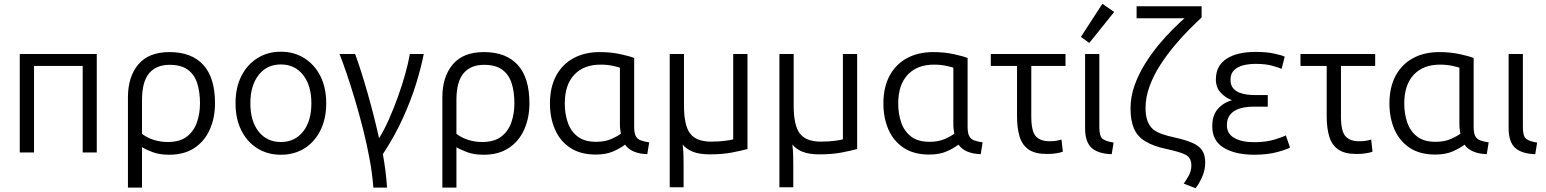

<svg xmlns="http://www.w3.org/2000/svg" viewBox="-20 -802 8134 1010"><path d="M84 0V-518H489V0H415V-455H159V0Z M653 185V-290Q653 -398 707.5 -463Q762 -528 872 -528Q988 -528 1049.5 -460.5Q1111 -393 1111 -259Q1111 -182 1083.5 -120.5Q1056 -59 1002.5 -23.5Q949 12 869 12Q819 12 782 -2Q745 -16 727 -28V185ZM862 -55Q926 -55 963 -83.5Q1000 -112 1016 -158.5Q1032 -205 1032 -258Q1032 -320 1017 -365.5Q1002 -411 967 -436Q932 -461 872 -461Q802 -461 764.5 -416.5Q727 -372 727 -276V-98Q754 -77 789.5 -66Q825 -55 862 -55Z M1457 12Q1388 12 1334 -21.5Q1280 -55 1249.5 -116Q1219 -177 1219 -259Q1219 -341 1249.5 -401.5Q1280 -462 1334 -496Q1388 -530 1457 -530Q1527 -530 1581 -496Q1635 -462 1665.5 -401.5Q1696 -341 1696 -259Q1696 -177 1665.5 -116Q1635 -55 1581.5 -21.5Q1528 12 1457 12ZM1457 -55Q1531 -55 1574.5 -110Q1618 -165 1618 -259Q1618 -352 1574.5 -407.5Q1531 -463 1457 -463Q1384 -463 1340.5 -407.5Q1297 -352 1297 -259Q1297 -165 1340.5 -110Q1384 -55 1457 -55Z M1944 185Q1939 115 1924.5 36Q1910 -43 1889.5 -124Q1869 -205 1846.5 -280Q1824 -355 1803 -416.5Q1782 -478 1766 -518H1848Q1862 -481 1879 -427.5Q1896 -374 1913.5 -313Q1931 -252 1946.5 -190.5Q1962 -129 1974 -75Q2001 -118 2026 -174.5Q2051 -231 2073 -292Q2095 -353 2111.5 -412Q2128 -471 2136 -518H2209Q2196 -450 2169.5 -363.5Q2143 -277 2100 -182Q2057 -87 1994 9Q2002 52 2007.5 96Q2013 140 2016 185Z M2307 185V-290Q2307 -398 2361.5 -463Q2416 -528 2526 -528Q2642 -528 2703.5 -460.5Q2765 -393 2765 -259Q2765 -182 2737.5 -120.5Q2710 -59 2656.5 -23.5Q2603 12 2523 12Q2473 12 2436 -2Q2399 -16 2381 -28V185ZM2516 -55Q2580 -55 2617 -83.5Q2654 -112 2670 -158.5Q2686 -205 2686 -258Q2686 -320 2671 -365.5Q2656 -411 2621 -436Q2586 -461 2526 -461Q2456 -461 2418.5 -416.5Q2381 -372 2381 -276V-98Q2408 -77 2443.5 -66Q2479 -55 2516 -55Z M3114 11Q3033 11 2979.5 -24.5Q2926 -60 2899.5 -121Q2873 -182 2873 -258Q2873 -343 2905.5 -403.5Q2938 -464 2997 -496Q3056 -528 3135 -528Q3194 -528 3244 -517Q3294 -506 3316 -497V-135Q3316 -102 3324.5 -86Q3333 -70 3351 -63.5Q3369 -57 3395 -53L3385 9Q3301 6 3268 -41Q3243 -22 3205.5 -5.5Q3168 11 3114 11ZM3116 -56Q3163 -56 3197.5 -71.5Q3232 -87 3246 -99Q3244 -110 3242.5 -122.5Q3241 -135 3241 -149V-446Q3234 -449 3204.5 -455.5Q3175 -462 3139 -462Q3051 -462 3001 -409Q2951 -356 2951 -257Q2951 -203 2967 -157Q2983 -111 3019 -83.5Q3055 -56 3116 -56Z M3503 183V-518H3578V-248Q3578 -142 3610.5 -99.5Q3643 -57 3721 -57Q3763 -57 3795.5 -61.5Q3828 -66 3837 -69V-518H3912V-18Q3882 -10 3832 0Q3782 10 3713 10Q3660 10 3625.5 -3.5Q3591 -17 3571 -42Q3575 -11 3575.5 20Q3576 51 3576 80V183Z M4080 183V-518H4155V-248Q4155 -142 4187.5 -99.5Q4220 -57 4298 -57Q4340 -57 4372.5 -61.5Q4405 -66 4414 -69V-518H4489V-18Q4459 -10 4409 0Q4359 10 4290 10Q4237 10 4202.5 -3.5Q4168 -17 4148 -42Q4152 -11 4152.5 20Q4153 51 4153 80V183Z M4868 11Q4787 11 4733.5 -24.5Q4680 -60 4653.5 -121Q4627 -182 4627 -258Q4627 -343 4659.5 -403.5Q4692 -464 4751 -496Q4810 -528 4889 -528Q4948 -528 4998 -517Q5048 -506 5070 -497V-135Q5070 -102 5078.5 -86Q5087 -70 5105 -63.5Q5123 -57 5149 -53L5139 9Q5055 6 5022 -41Q4997 -22 4959.5 -5.5Q4922 11 4868 11ZM4870 -56Q4917 -56 4951.5 -71.5Q4986 -87 5000 -99Q4998 -110 4996.5 -122.5Q4995 -135 4995 -149V-446Q4988 -449 4958.5 -455.5Q4929 -462 4893 -462Q4805 -462 4755 -409Q4705 -356 4705 -257Q4705 -203 4721 -157Q4737 -111 4773 -83.5Q4809 -56 4870 -56Z M5488 8Q5425 8 5391 -15.5Q5357 -39 5343.5 -83.5Q5330 -128 5330 -190V-455H5192V-518H5585V-455H5405V-190Q5405 -111 5429 -85Q5453 -59 5500 -59Q5522 -59 5536.5 -61.5Q5551 -64 5564 -68L5571 -4Q5561 0 5539 4Q5517 8 5488 8Z M5828 9Q5757 7 5722.5 -24Q5688 -55 5688 -128V-518H5763V-132Q5763 -85 5780.5 -71.5Q5798 -58 5838 -52ZM5710 -576 5666 -608 5779 -782 5841 -739Z M6269 188 6207 164Q6215 153 6231 126Q6247 99 6247 68Q6247 28 6217.5 12.5Q6188 -3 6117 -18Q6047 -33 6005 -58.5Q5963 -84 5945 -126Q5927 -168 5927 -232Q5927 -293 5948 -352Q5969 -411 6002.5 -465Q6036 -519 6074.5 -565.5Q6113 -612 6149.5 -648Q6186 -684 6211 -706H5959V-769H6301V-710Q6274 -685 6236.5 -647.5Q6199 -610 6159 -562.5Q6119 -515 6084 -461Q6049 -407 6027.5 -349Q6006 -291 6006 -233Q6006 -154 6048 -120Q6067 -106 6094 -96.5Q6121 -87 6158 -79Q6217 -66 6252.5 -50.5Q6288 -35 6304 -10.5Q6320 14 6320 54Q6320 93 6303 130.5Q6286 168 6269 188Z M6575 12Q6475 11 6416 -25.5Q6357 -62 6357 -138Q6357 -194 6385 -227.5Q6413 -261 6461 -275Q6427 -287 6401.5 -314.5Q6376 -342 6376 -384Q6376 -456 6431.5 -492.5Q6487 -529 6586 -529Q6643 -529 6683.5 -520Q6724 -511 6738 -504L6722 -440Q6708 -446 6673.5 -456Q6639 -466 6585 -466Q6552 -466 6522 -459Q6492 -452 6472.5 -433.5Q6453 -415 6453 -382Q6453 -355 6466 -339Q6479 -323 6499 -315Q6519 -307 6540.5 -304.5Q6562 -302 6579 -302H6649V-241H6574Q6553 -241 6529 -237.5Q6505 -234 6483.5 -224Q6462 -214 6448 -194.5Q6434 -175 6434 -143Q6434 -99 6472.5 -76.5Q6511 -54 6578 -54Q6639 -54 6685 -68Q6731 -82 6744 -90L6766 -26Q6750 -16 6699 -2Q6648 12 6575 12Z M7117 8Q7054 8 7020 -15.5Q6986 -39 6972.5 -83.5Q6959 -128 6959 -190V-455H6821V-518H7214V-455H7034V-190Q7034 -111 7058 -85Q7082 -59 7129 -59Q7151 -59 7165.5 -61.5Q7180 -64 7193 -68L7200 -4Q7190 0 7168 4Q7146 8 7117 8Z M7530 11Q7449 11 7395.5 -24.5Q7342 -60 7315.5 -121Q7289 -182 7289 -258Q7289 -343 7321.5 -403.5Q7354 -464 7413 -496Q7472 -528 7551 -528Q7610 -528 7660 -517Q7710 -506 7732 -497V-135Q7732 -102 7740.5 -86Q7749 -70 7767 -63.5Q7785 -57 7811 -53L7801 9Q7717 6 7684 -41Q7659 -22 7621.5 -5.5Q7584 11 7530 11ZM7532 -56Q7579 -56 7613.5 -71.5Q7648 -87 7662 -99Q7660 -110 7658.5 -122.5Q7657 -135 7657 -149V-446Q7650 -449 7620.5 -455.5Q7591 -462 7555 -462Q7467 -462 7417 -409Q7367 -356 7367 -257Q7367 -203 7383 -157Q7399 -111 7435 -83.5Q7471 -56 7532 -56Z M8056 9Q7985 7 7950.5 -24Q7916 -55 7916 -128V-518H7991V-132Q7991 -85 8008.5 -71.5Q8026 -58 8066 -52Z"/></svg>

Font: Ubuntu Sans
Style: Regular
Weight: 400
Designer: Dalton Maag Ltd
Foundry: Dalton Maag Ltd
Version: Version 1.006; ttfautohint (v1.8.4.7-5d5b)